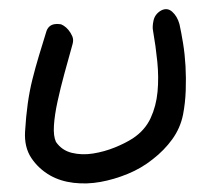

<svg xmlns="http://www.w3.org/2000/svg" viewBox="-20 -554 473 429"><path d="M381 -500Q385 -482 389 -457.5Q393 -433 394.5 -406.5Q396 -380 395 -352Q394 -324 389 -298Q383 -268 365 -243Q347 -218 321 -198Q296 -178 265.5 -165.5Q235 -153 204.5 -147.5Q174 -142 144.5 -145.5Q115 -149 92 -162Q66 -177 50 -201Q34 -225 36 -260Q38 -294 42 -322.5Q46 -351 52.5 -377Q59 -403 67 -429.5Q75 -456 84 -485Q89 -498 102 -500Q107 -501 114 -500Q117 -500 122.5 -496.5Q128 -493 133 -487Q138 -481 141.5 -473Q145 -465 142 -455Q133 -423 124 -390Q115 -357 108.5 -327Q102 -297 100.5 -273.5Q99 -250 105 -237Q118 -218 140.5 -212.5Q163 -207 188 -211Q213 -215 236.5 -224.5Q260 -234 277 -245Q304 -263 316.5 -290Q329 -317 332 -349Q335 -381 331.5 -416Q328 -451 322 -485Q320 -494 323 -508Q326 -522 339 -530Q353 -538 364.5 -528Q376 -518 381 -500Z"/></svg>

Font: Nanum Pen
Style: Regular
Weight: 400
Designer: Doo-yul Kwak; Hyunghwan Choi; Nicolas Noh;
Foundry: NHN Corporation
Version: Version 1.10